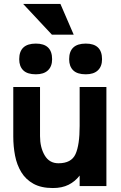

<svg xmlns="http://www.w3.org/2000/svg" viewBox="-20 -939 609 969"><path d="M285 -919 352 -764H242L97 -919ZM77 -640Q77 -719 161 -719Q243 -719 243 -640Q243 -604 222 -584Q201 -564 161 -564Q118 -564 97.5 -584Q77 -604 77 -640ZM329 -640Q329 -719 413 -719Q495 -719 495 -640Q495 -604 474 -584Q453 -564 413 -564Q370 -564 349.5 -584Q329 -604 329 -640ZM182 -252Q182 -195 205.5 -155Q229 -115 275 -115Q340 -115 361 -161Q382 -207 382 -303V-500H517V0H382V-53Q359 -23 326 -6.5Q293 10 247 10Q188 10 149 -11.5Q110 -33 87.5 -70Q65 -107 56 -153.5Q47 -200 47 -250V-500H182Z"/></svg>

Font: Haskoy ExtraBold
Style: Regular
Weight: 800
Designer: Ertekin Erdin
Foundry: Ertekin Erdin
Version: Version 2.000; ttfautohint (v1.8.4.7-5d5b)